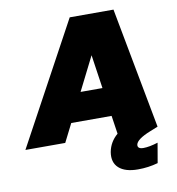

<svg xmlns="http://www.w3.org/2000/svg" viewBox="-148 -796 1019 1106"><g transform="rotate(-10 361.5 -242.5)"><path d="M334 -708H590L723 0L676 19Q596 51 590 82Q588 94 596 100.5Q604 107 622 107Q656 107 707 91L687 207Q631 223 570 223Q495 223 458.5 190Q422 157 432 97Q443 39 489 0L473 -107H237L183 0H-50ZM449 -274 420 -471 321 -274Z"/></g></svg>

Font: Poppins Black
Style: Italic
Weight: 900
Italic angle: -10°
Designer: Ninad Kale (Devanagari), Jonny Pinhorn (Latin)
Foundry: Indian Type Foundry
Version: Version 3.200;PS 1.000;hotconv 16.6.54;makeotf.lib2.5.65590